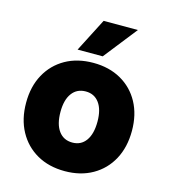

<svg xmlns="http://www.w3.org/2000/svg" viewBox="-110 -812 807 915"><g transform="rotate(15 293.0 -354.0)"><path d="M457 -724 327.5 -559.5H203.5L288 -724ZM32 -252Q32 -332 64.8 -391.8Q97.5 -451.5 156.2 -484.8Q215 -518 293.5 -518Q371.5 -518 430.2 -484.8Q489 -451.5 521.5 -391.8Q554 -332 554 -252Q554 -171.5 521.5 -111.2Q489 -51 430.2 -17.5Q371.5 16 293.5 16Q215 16 156.2 -17.5Q97.5 -51 64.8 -111.2Q32 -171.5 32 -252ZM384 -252Q384 -311.5 360 -344.2Q336 -377 293.5 -377Q250 -377 225.8 -344.2Q201.5 -311.5 201.5 -252Q201.5 -191.5 225.8 -158.2Q250 -125 293.5 -125Q336 -125 360 -158.2Q384 -191.5 384 -252Z"/></g></svg>

Font: Overused Grotesk ExtraBold
Style: Regular
Weight: 800
Version: Version 0.004